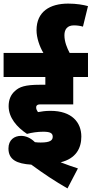

<svg xmlns="http://www.w3.org/2000/svg" viewBox="-20 -916 509 1067"><path d="M220 -184C261 -184 273 -175 273 -156C273 -136 258 -124 207 -124C198 -124 187 -124 174 -126C151 -149 124 -161 97 -161C60 -161 27 -139 27 -91C27 -28 74 -6 154 -1C219 47 288 93 355 131L413 20C387 12 351 -1 317 -14C402 -35 432 -92 432 -157C432 -236 379 -300 261 -300C232 -300 213 -297 191 -293C185 -302 181 -309 181 -319C181 -324 182 -328 185 -330C189 -335 195 -336 211 -336H387V-488H469V-622H367C353 -648 338 -684 338 -720C338 -753 354 -775 391 -775C409 -775 428 -772 441 -768L469 -882C444 -889 406 -896 359 -896C258 -896 183 -852 183 -748C183 -706 200 -657 221 -622H0V-488H232V-445H202C119 -445 88 -433 64 -411C39 -390 28 -360 28 -326C28 -262 74 -209 130 -172C156 -179 189 -184 220 -184Z"/></svg>

Font: Noto Sans Condensed Black
Style: Italic
Weight: 900
Width: 3
Italic angle: -12°
Designer: Monotype Design Team
Foundry: Monotype Imaging Inc.
Version: Version 2.013